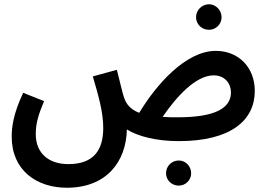

<svg xmlns="http://www.w3.org/2000/svg" viewBox="-20 -650 1254 902"><path d="M962 -510C994 -510 1021 -536 1021 -569C1021 -602 994 -630 962 -630C928 -630 901 -602 901 -569C901 -536 928 -510 962 -510ZM294 232C480 232 573 110 576 -42C626 -10 714 13 820 13C1065 13 1177 -85 1177 -223C1177 -332 1102 -411 994 -411C852 -411 713 -251 634 -120C593 -136 575 -159 564 -188C556 -209 549 -245 529 -322L416 -291C442 -202 465 -125 465 -49C465 52 423 121 301 121C210 121 148 71 148 -20C148 -68 159 -108 187 -175L89 -214C42 -115 35 -52 35 -8C35 151 153 232 294 232ZM984 -296C1037 -296 1065 -257 1065 -216C1065 -141 989 -99 816 -99C789 -99 766 -99 744 -101C811 -199 901 -296 984 -296ZM820 222C852 222 878 196 878 164C878 131 852 104 820 104C786 104 760 131 760 164C760 196 786 222 820 222Z"/></svg>

Font: Noto Sans Arabic UI Cn SmBd
Style: Regular
Weight: 600
Width: 3
Designer: Monotype Design Team, Nadine Chahine and Nizar Qandah
Foundry: Monotype Imaging Inc.
Version: Version 2.010